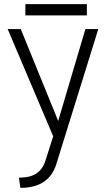

<svg xmlns="http://www.w3.org/2000/svg" viewBox="-20 -643 515 924"><path d="M156 191Q170 182 181 166.5Q192 151 198 132L236 13L17 -503H80L260 -61L391 -503H453L250 150Q232 204 191 232Q148 261 78 261L71 212Q127 212 156 191ZM102 -623H398V-569H102Z"/></svg>

Font: Bellota Text
Style: Regular
Weight: 400
Designer: Kemie Guaida
Foundry: Kemie Guaida
Version: Version 4.001